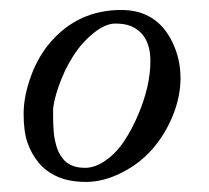

<svg xmlns="http://www.w3.org/2000/svg" viewBox="-20 -702 417 383"><path d="M82 -619.4Q137.5 -682.1 221.9 -682.1Q293.2 -682.1 324.2 -617.2Q340.1 -583.7 340.1 -546.4Q340.1 -509 324.7 -471.3Q309.3 -433.6 283.8 -404.4Q258.3 -375.2 222 -357.2Q185.8 -339.1 151.9 -339.1Q117.9 -339.1 94.6 -349.6Q71.3 -360.1 56.9 -377.7Q42.5 -395.3 34.8 -417.5Q27.1 -439.7 27.1 -474.7Q27.1 -509.8 41.7 -550Q56.4 -590.3 82 -619.4ZM115.7 -376Q129.2 -367.2 149.5 -367.2Q169.9 -367.2 191 -382.1Q212.2 -397 227.8 -420.7Q243.4 -444.3 255.4 -472.7Q280 -530.3 280 -580.1Q280 -633.3 241.2 -649.9Q229 -655 209.8 -655Q190.7 -655 167.1 -636.4Q143.6 -617.7 126 -590.2Q108.4 -562.7 97.2 -530.3Q85.9 -497.8 85.9 -480.6Q85.9 -463.4 86.1 -458.1Q86.2 -452.9 86.8 -443.7Q87.4 -434.6 88.5 -428.1Q89.6 -421.6 91.8 -413.1Q94 -404.5 97 -398.6Q100.1 -392.6 104.9 -386.2Q109.6 -379.9 115.7 -376Z"/></svg>

Font: Fanwood Text
Style: Italic
Weight: 400
Italic angle: -9°
Version: Version 1.101